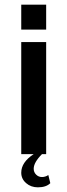

<svg xmlns="http://www.w3.org/2000/svg" viewBox="-20 -663 290 826"><path d="M71.4 -642.9H178.6V-535.7H71.4ZM178.6 0H160.7Q125 35.7 125 62.9Q125 77.9 135.4 88.2Q145.7 98.6 160.7 98.6Q167.9 98.6 174.6 96.4Q181.4 94.3 184.3 92.1L187.9 90L196.4 125Q178.6 142.9 142.9 142.9Q112.9 142.9 92.1 124.6Q71.4 106.4 71.4 80Q71.4 35 125 0H71.4V-482.1H178.6Z"/></svg>

Font: Aire Exterior
Style: Regular
Weight: 400
Width: 4
Designer: Jayvee Enaguas (HarvettFox96)
Version: 20190503.02